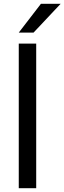

<svg xmlns="http://www.w3.org/2000/svg" viewBox="-20 -993 340 1013"><path d="M171 0H79V-763H171ZM157 -821H79L196 -973H300Z"/></svg>

Font: Open Sauce One
Style: Regular
Weight: 400
Designer: Alfredo Marco Pradil
Foundry: Creative Sauce Fz LLC
Version: Version 1.477